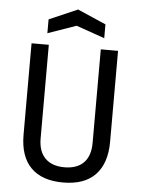

<svg xmlns="http://www.w3.org/2000/svg" viewBox="-58 -885 691 942"><g transform="rotate(5 288.0 -414.0)"><path d="M501 -207Q501 -101 447 -44.5Q393 12 288 12Q184 12 129.5 -43Q75 -98 75 -205V-655H160V-194Q160 -130 193.5 -96.5Q227 -63 288 -63Q350 -63 383 -96.5Q416 -130 416 -194V-655H501ZM288 -840 428 -779V-711L288 -760L148 -711V-779Z"/></g></svg>

Font: Ropa Sans
Style: Regular
Weight: 400
Designer: Botio Nikoltchev
Foundry: Botio Nikoltchev
Version: Version 1.100